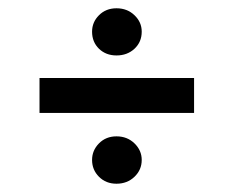

<svg xmlns="http://www.w3.org/2000/svg" viewBox="-20 -502 566 464"><path d="M261.5 -368Q236 -368 219.2 -384.2Q202.5 -400.5 202.5 -425.5Q202.5 -448.5 219.2 -465.2Q236 -482 261.5 -482Q287.5 -482 305 -465.2Q322.5 -448.5 322.5 -425.5Q322.5 -400.5 305 -384.2Q287.5 -368 261.5 -368ZM75.5 -229V-313.5H449V-229ZM261.5 -58Q236 -58 219.2 -74.8Q202.5 -91.5 202.5 -115.5Q202.5 -138.5 219.2 -155.5Q236 -172.5 261.5 -172.5Q287.5 -172.5 305 -155.5Q322.5 -138.5 322.5 -115.5Q322.5 -91.5 305 -74.8Q287.5 -58 261.5 -58Z"/></svg>

Font: Betinya Sans Medium
Style: Regular
Weight: 500
Designer: Jonathan Pinhorn
Version: Version 2.001;December 9, 2019;FontCreator 12.0.0.2547 64-bi